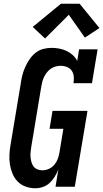

<svg xmlns="http://www.w3.org/2000/svg" viewBox="-20 -999 552 1027"><path d="M169 8Q142 8 117 -1Q92 -10 74.5 -28Q57 -46 47 -70Q37 -94 33 -120Q29 -146 30.5 -173Q32 -200 37 -228L91 -552Q94 -575 99.5 -596.5Q105 -618 114.5 -639.5Q124 -661 137.5 -681Q151 -701 169.5 -716Q188 -731 210.5 -737Q233 -743 255 -743Q277 -743 297.5 -739Q318 -735 336 -726.5Q354 -718 369 -704.5Q384 -691 393 -673L403 -735H502L472 -554H373Q376 -572 374.5 -589.5Q373 -607 364 -620.5Q355 -634 338.5 -640.5Q322 -647 305 -647Q292 -647 278 -643.5Q264 -640 252.5 -632Q241 -624 232 -613Q223 -602 216.5 -589Q210 -576 206.5 -563Q203 -550 201 -537L147 -212Q145 -198 143.5 -184Q142 -170 143.5 -157Q145 -144 148.5 -131Q152 -118 160 -108Q168 -98 180.5 -93Q193 -88 207 -88Q224 -88 241 -95.5Q258 -103 270 -117Q282 -131 288.5 -148Q295 -165 298 -183L319 -310H245L261 -406H448L380 0H277L292 -92Q284 -72 272.5 -53.5Q261 -35 245.5 -20.5Q230 -6 209.5 1Q189 8 169 8ZM221 -793 155 -855 306 -979H406L512 -849L434 -798L348 -920Z"/></svg>

Font: Iosevka Gothic
Style: Bold Italic
Weight: 700
Italic angle: -9°
Monospace: yes
Designer: Belleve Invis
Foundry: Belleve Invis
Version: Version 15.5.1; ttfautohint (v1.8.4)